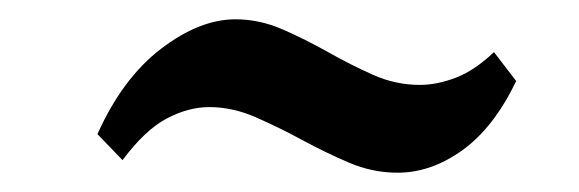

<svg xmlns="http://www.w3.org/2000/svg" viewBox="-20 -451 600 199"><path d="M81 -312Q107 -370 147 -400.5Q187 -431 224 -431Q249 -431 273 -420.5Q297 -410 320 -397Q343 -384 366.5 -373.5Q390 -363 415 -363Q433 -363 452.5 -370.5Q472 -378 492 -397L515 -367Q492 -319 459.5 -295.5Q427 -272 392 -272Q366 -272 341.5 -282.5Q317 -293 293 -306Q269 -319 245 -329.5Q221 -340 197 -340Q175 -340 152.5 -328Q130 -316 107 -285Z"/></svg>

Font: PT Serif
Style: Bold Italic
Weight: 700
Italic angle: -12°
Designer: A.Korolkova, O.Umpeleva, V.Yefimov
Foundry: ParaType Ltd
Version: Version 1.000W OFL